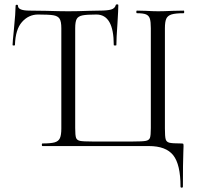

<svg xmlns="http://www.w3.org/2000/svg" viewBox="-20 -674 908 886"><path d="M667 0H176Q173 0 173 -6Q173 -12 176 -12Q214 -12 232 -17Q250 -22 256.5 -36.5Q263 -51 263 -81V-544Q263 -575 255 -587.5Q247 -600 226.5 -603.5Q206 -607 156 -607Q112 -607 81.5 -572.5Q51 -538 49 -466Q49 -464 43.5 -464Q38 -464 38 -466Q38 -478 44 -536Q52 -618 52 -647Q52 -652 57.5 -652Q63 -652 63 -647Q63 -625 117 -625L193 -624Q257 -622 295 -622Q340 -622 388 -624L439 -625Q475 -625 492.5 -630Q510 -635 514 -650Q515 -654 520.5 -654Q526 -654 526 -650Q526 -631 522 -565Q517 -497 517 -466Q517 -464 511 -464Q505 -464 505 -466Q505 -607 425 -607Q380 -607 360.5 -603Q341 -599 334 -586.5Q327 -574 327 -544V-83Q327 -49 331 -38Q335 -27 349 -24Q363 -21 406 -21H593Q638 -21 653 -24Q668 -27 672 -38Q676 -49 676 -83V-544Q676 -574 671.5 -588Q667 -602 654 -607.5Q641 -613 612 -613Q609 -613 609 -619Q609 -625 612 -625L653 -624Q687 -622 710 -622Q736 -622 778 -624L828 -625Q830 -625 830 -619Q830 -613 828 -613Q790 -613 772 -607.5Q754 -602 747.5 -588Q741 -574 741 -544V-81Q741 -44 744.5 -31.5Q748 -19 761.5 -15.5Q775 -12 816 -12Q824 -12 825.5 -10.5Q827 -9 827 0Q827 17 826 29Q824 79 824 187Q824 192 818.5 192Q813 192 813 187Q813 85 779.5 42.5Q746 0 667 0Z"/></svg>

Font: Cormorant Unicase
Style: Regular
Weight: 400
Designer: Christian Thalmann (Catharsis Fonts)
Foundry: Catharsis Fonts
Version: Version 4.000